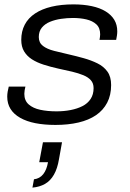

<svg xmlns="http://www.w3.org/2000/svg" viewBox="-20 -558 593 876"><path d="M233 12Q182 12 141.5 4Q101 -4 72 -20.5Q43 -37 28 -61Q13 -85 13 -117Q13 -128 15 -140Q17 -152 20 -163H96Q94 -156 92.5 -146.5Q91 -137 91 -130Q91 -99 111 -81.5Q131 -64 164 -57Q197 -50 238 -50Q272 -50 302.5 -56Q333 -62 356.5 -74Q380 -86 393.5 -106.5Q407 -127 407 -156Q407 -178 394.5 -192Q382 -206 360 -215Q338 -224 309 -231Q280 -238 246 -245Q210 -253 179 -263Q148 -273 125.5 -287.5Q103 -302 90 -323.5Q77 -345 77 -376Q77 -415 93 -445.5Q109 -476 140 -496.5Q171 -517 215 -527.5Q259 -538 315 -538Q361 -538 398.5 -530Q436 -522 462 -506Q488 -490 501.5 -467.5Q515 -445 515 -415Q515 -405 513.5 -395.5Q512 -386 510 -376H434Q435 -383 436 -389Q437 -395 437 -401Q437 -431 419.5 -447Q402 -463 374 -469.5Q346 -476 313 -476Q286 -476 258.5 -472Q231 -468 208 -458.5Q185 -449 171 -432Q157 -415 157 -389Q157 -363 176 -348.5Q195 -334 226.5 -326Q258 -318 293 -310Q328 -302 362 -292.5Q396 -283 424.5 -269Q453 -255 470 -231.5Q487 -208 487 -170Q487 -124 469 -89.5Q451 -55 418 -32.5Q385 -10 338 1Q291 12 233 12ZM128 298 135 260Q161 257 177 237Q193 217 199 182H159L176 91H263L249 169Q242 211 226 239Q210 267 185.5 281Q161 295 128 298Z"/></svg>

Font: Archivo SemiExpanded Light
Style: Italic
Weight: 300
Width: 6
Italic angle: -10°
Designer: Hector Gatti
Foundry: Omnibus-Type
Version: Version 2.001